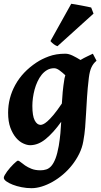

<svg xmlns="http://www.w3.org/2000/svg" viewBox="-32 -737 529 1001"><path d="M179.7 -85.9Q184.6 -85.9 193.1 -89.4Q201.7 -92.8 215.1 -104.5Q228.5 -116.2 247.1 -138.2Q265.6 -160.2 290.5 -197.3Q292 -225.6 294.9 -257.6Q297.9 -289.6 304.2 -328.1Q305.7 -336.4 308.6 -344.7Q293.5 -358.9 278.3 -370.1Q263.2 -381.3 250 -381.3Q230 -381.3 213.9 -372.1Q197.8 -362.8 185.3 -347.4Q172.9 -332 163.6 -312Q154.3 -292 148.4 -270.3Q142.6 -248.5 139.6 -226.3Q136.7 -204.1 136.7 -185.1Q136.7 -132.8 148.9 -109.4Q161.1 -85.9 179.7 -85.9ZM471.2 -420.4Q454.6 -406.7 445.1 -386.7Q435.5 -366.7 431.2 -331.5Q424.3 -273.4 421.6 -228.8Q418.9 -184.1 416.7 -145.8Q414.6 -107.4 411.9 -72.8Q409.2 -38.1 402.3 -0.5Q396.5 33.2 381.1 64.5Q365.7 95.7 344.2 123Q322.8 150.4 296.6 172.6Q270.5 194.8 242.4 210.7Q214.4 226.6 186 235.4Q157.7 244.1 132.3 244.1Q106.4 244.1 80.6 239Q54.7 233.9 34.2 225.8Q13.7 217.8 0.7 208.3Q-12.2 198.7 -12.2 189.9Q-12.2 184.6 -7.3 175.8Q-2.4 167 4.9 157Q12.2 147 21 137Q29.8 127 38.1 118.9Q46.4 110.8 52.7 105.7Q59.1 100.6 61 100.6Q66.9 100.6 75.9 108.4Q85 116.2 98.9 125.7Q112.8 135.3 132.3 143.1Q151.9 150.9 179.2 150.9Q195.3 150.9 209.7 146.2Q224.1 141.6 236.1 127.7Q248 113.8 257.6 88.9Q267.1 64 274.4 23.4Q280.3 -12.7 283 -43Q285.6 -73.2 287.1 -102.1Q246.1 -44.9 206.5 -12.5Q167 20 125 20Q108.9 20 88.9 10.7Q68.8 1.5 51.5 -18.8Q34.2 -39.1 22.2 -71Q10.3 -103 10.3 -148.9Q10.3 -226.6 47.9 -294.7Q85.4 -362.8 158.2 -411.1Q185.1 -429.2 222.7 -443.1Q260.3 -457 308.6 -457Q326.2 -457 347.2 -446.8Q368.2 -436.5 387.7 -424.3Q405.8 -435.1 422.6 -442.9Q439.5 -450.7 452.1 -457ZM455.6 -666 267.6 -496.1Q263.7 -497.1 258.8 -499.8Q253.9 -502.4 248.8 -506.1Q243.7 -509.8 239 -514.2Q234.4 -518.6 231 -522.9L339.4 -717.3Q345.2 -716.8 360.4 -714.1Q375.5 -711.4 392.3 -708.3Q409.2 -705.1 424.1 -702.1Q439 -699.2 443.4 -697.8Z"/></svg>

Font: Gentium Book Basic
Style: Bold Italic
Weight: 700
Italic angle: -8°
Designer: J. Victor Gaultney and Annie Olsen
Foundry: SIL International
Version: Version 1.102; 2013; Maintenance release